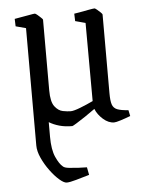

<svg xmlns="http://www.w3.org/2000/svg" viewBox="-51 -496 600 771"><g transform="rotate(-5 249.5 -110.5)"><path d="M187 233Q176 233 158 217.5Q140 202 121.5 177Q103 152 90.5 124.5Q78 97 78 74V-399L37 -410L36 -440Q40 -441 58.5 -444Q77 -447 95.5 -450.5Q114 -454 118 -454Q121 -454 128 -448Q135 -442 142 -435.5Q149 -429 149 -427V-142Q149 -96 163.5 -77Q178 -58 196.5 -54.5Q215 -51 228 -51Q240 -51 267 -61.5Q294 -72 319 -84L318 -399L277 -410L276 -440Q279 -440 297.5 -443.5Q316 -447 335 -450.5Q354 -454 359 -454Q361 -454 368.5 -448Q376 -442 382.5 -435.5Q389 -429 389 -427V-110Q389 -79 394 -64Q399 -49 414 -43Q429 -37 459 -35L464 -11Q443 -3 424 3Q405 9 398 9Q375 9 353.5 -10Q332 -29 323 -52Q304 -38 283 -24Q262 -10 246.5 -0.5Q231 9 229 9Q200 9 177 2.5Q154 -4 136 -15V44Q136 96 149.5 126Q163 156 177 167Q183 173 201.5 175Q220 177 240.5 178Q261 179 273 179L279 210Q252 218 225.5 225.5Q199 233 187 233Z"/></g></svg>

Font: Grenze Gotisch Light
Style: Regular
Weight: 300
Designer: Renata Polastri
Foundry: Omnibus-Type
Version: Version 1.001